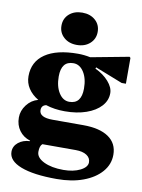

<svg xmlns="http://www.w3.org/2000/svg" viewBox="-106 -837 859 1159"><g transform="rotate(10 323.0 -257.0)"><path d="M301 -160Q237 -160 185 -177Q156 -171 156 -142Q156 -97 238 -97H426Q527 -97 581.5 -59.5Q636 -22 636 48Q636 107 596 153Q556 199 486 225Q416 251 324 251Q181 251 104 221Q27 191 27 136Q27 102 55 79Q83 56 126 54V51Q84 38 59.5 4.5Q35 -29 35 -75Q35 -117 62.5 -153Q90 -189 132 -200Q93 -223 71 -256.5Q49 -290 49 -331Q49 -420 119.5 -468Q190 -516 320 -516Q358 -516 396 -508L630 -552L636 -546V-388H610L442 -454L439 -446Q490 -422 521.5 -386Q553 -350 553 -315Q553 -270 521 -235Q489 -200 432 -180Q375 -160 301 -160ZM318 -221Q392 -221 392 -315Q392 -377 367 -416Q342 -455 303 -455Q229 -455 229 -361Q229 -300 254 -260.5Q279 -221 318 -221ZM187 108Q187 144 234 167Q281 190 354 190Q415 190 457 169Q499 148 499 118Q499 91 474.5 75Q450 59 407 59H203Q187 72 187 108ZM303 -567Q254 -567 223 -595Q192 -623 192 -666Q192 -710 223 -737.5Q254 -765 303 -765Q352 -765 383 -737.5Q414 -710 414 -666Q414 -623 383 -595Q352 -567 303 -567Z"/></g></svg>

Font: Platypi ExtraBold
Style: Regular
Weight: 800
Designer: David Sargent
Foundry: Bolt Cutter Type
Version: Version 1.200; ttfautohint (v1.8.4.7-5d5b)